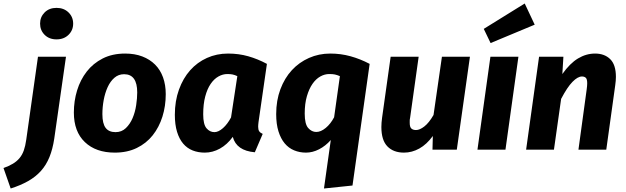

<svg xmlns="http://www.w3.org/2000/svg" viewBox="-125 -855 3579 1097"><path d="M198 -630Q156 -630 130 -656Q104 -682 104 -720Q104 -758 130 -784Q156 -810 198 -810Q240 -810 266.5 -784Q293 -758 293 -720Q293 -682 266.5 -656Q240 -630 198 -630ZM92 -531H252L185 -63Q176 -3 157.5 42.5Q139 88 109 121.5Q79 155 36 179.5Q-7 204 -64 222L-105 105Q-74 94 -51.5 80.5Q-29 67 -13.5 48.5Q2 30 11 4.5Q20 -21 25 -57Z M590 -549Q645 -549 688 -532.5Q731 -516 761 -486Q791 -456 806.5 -413Q822 -370 822 -317Q822 -249 803 -188.5Q784 -128 747.5 -82Q711 -36 656.5 -9.5Q602 17 531 17Q423 17 360 -43Q297 -103 297 -212Q297 -278 315.5 -338.5Q334 -399 370.5 -446Q407 -493 462 -521Q517 -549 590 -549ZM584 -431Q552 -431 528.5 -410.5Q505 -390 490 -357Q475 -324 467.5 -283.5Q460 -243 460 -203Q460 -149 478.5 -124.5Q497 -100 535 -100Q570 -100 594 -123Q618 -146 632.5 -180Q647 -214 653 -254Q659 -294 659 -327Q659 -431 584 -431Z M1352 -157Q1351 -149 1350.5 -142.5Q1350 -136 1350 -131Q1350 -114 1356 -105Q1362 -96 1376 -90L1331 15Q1226 6 1205 -73Q1173 -29 1131.5 -6Q1090 17 1045 17Q1007 17 975.5 4.5Q944 -8 921.5 -34.5Q899 -61 886.5 -102Q874 -143 874 -199Q874 -278 897.5 -343Q921 -408 961.5 -453.5Q1002 -499 1057.5 -524Q1113 -549 1178 -549Q1239 -549 1293.5 -533.5Q1348 -518 1400 -490ZM1100 -100Q1123 -100 1149 -123Q1175 -146 1195 -184L1231 -420Q1216 -427 1203.5 -429.5Q1191 -432 1174 -432Q1148 -432 1123 -418Q1098 -404 1078.5 -375.5Q1059 -347 1047.5 -303.5Q1036 -260 1036 -202Q1036 -144 1055 -122Q1074 -100 1100 -100Z M1726 222 1765 -55Q1735 -21 1698 -2Q1661 17 1623 17Q1587 17 1555.5 4Q1524 -9 1501.5 -36Q1479 -63 1466 -104.5Q1453 -146 1453 -203Q1453 -281 1477 -345Q1501 -409 1542.5 -454Q1584 -499 1640.5 -524Q1697 -549 1762 -549Q1822 -549 1878 -533.5Q1934 -518 1987 -490L1889 205ZM1682 -101Q1708 -101 1736 -124Q1764 -147 1784 -185L1817 -420Q1800 -427 1788 -429.5Q1776 -432 1756 -432Q1730 -432 1705 -418Q1680 -404 1660.5 -376Q1641 -348 1628.5 -305.5Q1616 -263 1616 -206Q1616 -146 1636 -123.5Q1656 -101 1682 -101Z M2267 -531 2218 -181Q2216 -173 2216 -166V-153Q2216 -129 2225.5 -120.5Q2235 -112 2252 -112Q2273 -112 2299.5 -132.5Q2326 -153 2352 -198L2400 -531H2560L2485 0H2346L2348 -78Q2313 -30 2271 -6.5Q2229 17 2183 17Q2123 17 2088.5 -18.5Q2054 -54 2054 -129Q2054 -141 2055 -154.5Q2056 -168 2058 -182L2107 -531Z M2603 0 2677 -531H2837L2763 0ZM2639 -690 2873 -835 2930 -714 2678 -609Z M3180 0 3227 -344Q3230 -365 3230 -379Q3230 -403 3222 -410.5Q3214 -418 3200 -418Q3176 -418 3146 -387.5Q3116 -357 3081 -290L3040 0H2881L2955 -531H3094L3088 -432Q3131 -493 3177.5 -521Q3224 -549 3275 -549Q3329 -549 3361.5 -517Q3394 -485 3394 -416Q3394 -405 3393 -393Q3392 -381 3390 -367L3339 0Z"/></svg>

Font: Szlgxwxxxixliatcpuztgldltzi
Style: Regular
Weight: 700
Italic angle: -8°
Designer: Carrois Corporate & Edenspiekermann
Foundry: Carrois Corporate GbR & Edenspiekermann AG
Version: Version 2.001